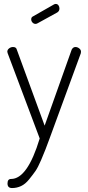

<svg xmlns="http://www.w3.org/2000/svg" viewBox="-20 -717 448 972"><path d="M181 -16 19 -447Q17 -453 17 -455Q17 -465 26 -472Q35 -479 46 -479Q62 -479 65 -466L206 -81L343 -466Q350 -479 362 -479Q372 -479 381 -472Q390 -465 390 -455Q390 -450 389 -447L231 -16Q216 24 210 40Q204 56 188 93.5Q172 131 159 149.5Q146 168 127 191.5Q108 215 86.5 225Q65 235 41 235Q18 235 18 212Q18 189 36 189Q119 189 181 -16ZM270 -654 170 -599Q165 -596 160 -596Q151 -596 144.5 -603Q138 -610 138 -619Q138 -630 147 -634L254 -695Q258 -697 262 -697Q271 -697 276 -690Q281 -683 281 -674Q281 -661 270 -654Z"/></svg>

Font: Dosis
Style: Light
Weight: 300
Designer: Edgar Tolentino, Pablo Impallari, Igino Marini
Foundry: Edgar Tolentino, Pablo Impallari, Igino Marini
Version: Version 1.007